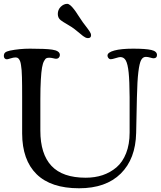

<svg xmlns="http://www.w3.org/2000/svg" viewBox="-24 -962 841 1004"><path d="M366.7 -809.1Q352.5 -820.3 328.4 -834.2Q304.2 -848.1 293.5 -856.4Q278.3 -868.2 278.3 -888.7Q278.3 -911.6 293.9 -926.8Q309.6 -941.9 327.6 -941.9Q341.3 -941.9 363.3 -913.1Q370.6 -904.3 383.5 -883.8Q396.5 -863.3 408.7 -846.2Q415 -837.9 423.3 -826.9Q431.6 -815.9 435.8 -810.3Q439.9 -804.7 444.3 -798.1Q448.7 -791.5 450.4 -786.9Q452.1 -782.2 452.1 -777.3Q452.1 -762.7 436 -762.7Q429.2 -762.7 422.4 -766.1Q415.5 -769.5 410.2 -773.7Q404.8 -777.8 391.4 -789.1Q377.9 -800.3 366.7 -809.1ZM691.9 -452.1 688 -267.1Q685.1 -130.9 607.4 -54.2Q529.8 22.5 389.6 22.5Q242.2 22.5 167.2 -51.3Q92.3 -125 91.8 -264.2V-455.6Q91.8 -489.7 91.6 -512.9Q91.3 -536.1 90.8 -558.6Q90.3 -581.1 89.1 -594.7Q87.9 -608.4 85.9 -621.3Q84 -634.3 81.5 -640.9Q79.1 -647.5 75.2 -652.8Q71.3 -658.2 66.9 -659.9Q62.5 -661.6 56.2 -661.6Q46.4 -661.6 31.2 -656.7Q16.1 -651.9 12.2 -651.9Q4.9 -651.9 0.5 -656.7Q-3.9 -661.6 -3.9 -668.9Q-3.9 -681.6 3.2 -687.5Q10.3 -693.4 27.8 -697.3Q77.6 -707.5 132.8 -707.5Q215.3 -707.5 248 -702.6Q289.1 -696.8 289.1 -674.3Q289.1 -667 283.9 -660.9Q278.8 -654.8 269 -654.8Q264.2 -654.8 253.7 -657.5Q243.2 -660.2 232.9 -660.2Q224.1 -660.2 218.5 -657.5Q212.9 -654.8 206.3 -642.8Q199.7 -630.9 195.8 -608.6Q191.9 -586.4 189.5 -544.7Q187 -502.9 187 -443.4V-278.8Q187 -156.7 245.1 -94.7Q303.2 -32.7 424.3 -32.7Q472.2 -32.7 512.5 -46.1Q552.7 -59.6 585 -86.9Q617.2 -114.3 635.5 -160.9Q653.8 -207.5 653.8 -269V-453.6Q653.3 -538.6 648.7 -583Q644 -627.4 634 -645.5Q624 -663.6 605 -663.6Q598.6 -663.6 580.6 -658Q562.5 -652.3 555.2 -652.3Q547.9 -652.3 543 -658.2Q538.1 -664.1 538.1 -671.4Q538.1 -688 573.7 -697.8Q609.4 -707.5 671.9 -707.5Q737.8 -707.5 767.3 -700.7Q796.9 -693.8 796.9 -674.3Q796.9 -657.2 778.8 -657.2Q773.9 -657.2 761.5 -660.9Q749 -664.6 738.8 -664.6Q723.1 -664.6 714.1 -648.2Q705.1 -631.8 699.5 -585.4Q693.8 -539.1 691.9 -452.1Z"/></svg>

Font: Cooper*
Style: Regular
Weight: 400
Designer: Owen Earl
Foundry: indestructible type*
Version: Version 0.001